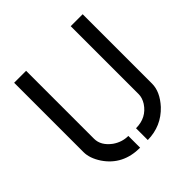

<svg xmlns="http://www.w3.org/2000/svg" viewBox="-147 -629 743 743"><g transform="rotate(-45 224.5 -257.0)"><path d="M37.1 -137.7V-517.6H102.5V-145.5Q102.5 -108.4 140.6 -80.1Q169.9 -59.6 204.1 -59.6V4.9Q110.4 4.9 61.5 -67.4Q37.1 -104.5 37.1 -137.7ZM246.1 4.9V-59.6Q303.7 -59.6 334 -105.5Q346.7 -126 346.7 -145.5V-517.6H412.1V-137.7Q412.1 -93.8 372.1 -49.8Q321.3 3.9 246.1 4.9Z"/></g></svg>

Font: Post No Bills Jaffna Medium
Style: Regular
Weight: 500
Designer: Kosala Senevirathne, Siva Puranthara, Lasantha Premarathna, Tharique Azeez
Foundry: Mooniak
Version: Version 1.220 ; ttfautohint (v1.6)